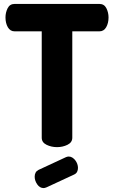

<svg xmlns="http://www.w3.org/2000/svg" viewBox="-20 -751 582 980"><path d="M487 -731Q512 -731 523 -709Q534 -687 534 -662Q534 -633 522 -612Q510 -591 487 -591H349V-48Q349 -24 324.5 -12Q300 0 271 0Q242 0 217.5 -12Q193 -24 193 -48V-591H55Q32 -591 20 -612Q8 -633 8 -662Q8 -687 19 -709Q30 -731 55 -731ZM218 205Q208 209 203 209Q183 209 170 190Q157 171 157 151Q157 126 177 116L317 51Q324 48 331 48Q341 48 349.5 53.5Q358 59 364.5 67.5Q371 76 374.5 86Q378 96 378 106Q378 117 373.5 126Q369 135 358 140Z"/></svg>

Font: AkaAcidDosis
Style: ExtraBold
Weight: 800
Designer: Edgar Tolentino, Pablo Impallari, Igino Marini, Aka-Acid
Foundry: Edgar Tolentino, Pablo Impallari, Igino Marini, Aka-Acid
Version: Version 1.007